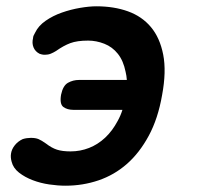

<svg xmlns="http://www.w3.org/2000/svg" viewBox="-20 -580 640 610"><path d="M495 -278Q482 -203 452.5 -148.5Q423 -94 383 -59Q343 -24 293 -7Q243 10 188 10Q164 10 136.5 6Q109 2 84 -7.5Q59 -17 40.5 -31.5Q22 -46 17 -66Q15 -73 14.5 -79.5Q14 -86 15 -92Q17 -106 27 -118.5Q37 -131 52 -138Q58 -140 65 -141Q72 -142 78 -142Q93 -142 102.5 -138Q112 -134 126 -124Q144 -110 161 -104.5Q178 -99 204 -99Q235 -99 263 -110Q291 -121 314 -142.5Q337 -164 354 -196Q363 -212 369 -231H213Q194 -231 181.5 -240Q169 -249 174 -279Q180 -308 196 -317Q212 -326 231 -326H383Q382 -340 379 -352Q372 -387 354.5 -409Q337 -431 311.5 -441Q286 -451 260 -451Q225 -451 203.5 -443Q182 -435 158 -418Q150 -413 141.5 -409.5Q133 -406 123 -406Q117 -406 113 -407Q109 -408 106 -409Q92 -416 86.5 -429.5Q81 -443 85 -459Q85 -463 87 -467.5Q89 -472 92 -477Q102 -498 125 -514Q148 -530 176.5 -540Q205 -550 234.5 -555Q264 -560 286 -560Q342 -560 386.5 -544Q431 -528 459.5 -494Q488 -460 498.5 -406.5Q509 -353 495 -278Z"/></svg>

Font: Maple Mono SemiBold
Style: Italic
Weight: 600
Italic angle: -10°
Monospace: yes
Designer: subframe7536
Version: Version 7.000